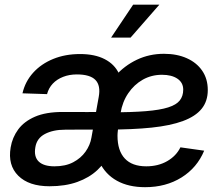

<svg xmlns="http://www.w3.org/2000/svg" viewBox="-20 -777 943 809"><path d="M188.5 7.8Q101.6 7.8 56.9 -36.6Q12.2 -81.1 24.9 -155.8Q31.7 -197.3 56.4 -231.2Q81.1 -265.1 127.2 -285.2Q173.3 -305.2 243.7 -305.2Q270 -305.2 293.9 -305.2Q317.9 -305.2 345 -304.9Q372.1 -304.7 407.2 -305.2L399.4 -231Q363.8 -231 325.9 -231Q288.1 -231 253.9 -230.5Q203.6 -230.5 169.2 -212.4Q134.8 -194.3 128.9 -156.2Q122.1 -116.7 143.1 -96.4Q164.1 -76.2 209.5 -76.2Q255.9 -76.2 288.3 -93.3Q320.8 -110.4 340.3 -137.9Q359.9 -165.5 365.2 -196.8L396 -368.7Q404.8 -416.5 382.3 -439.9Q359.9 -463.4 303.7 -463.4Q272 -463.4 245.8 -453.1Q219.7 -442.9 202.4 -424.6Q185.1 -406.2 178.2 -380.4L74.7 -383.8Q85.9 -433.1 119.6 -470.5Q153.3 -507.8 204.1 -528.6Q254.9 -549.3 317.4 -549.3Q379.4 -549.3 421.1 -527.8Q462.9 -506.3 481.2 -467Q499.5 -427.7 490.2 -375.5L451.2 -137.2L442.9 -135.3Q424.8 -92.8 390.4 -60.5Q356 -28.3 305.7 -10.3Q255.4 7.8 188.5 7.8ZM591.3 11.7Q521.5 11.7 472.7 -15.4Q423.8 -42.5 399.2 -94.2Q374.5 -146 377.4 -219.7Q378.9 -290.5 401.9 -350.8Q424.8 -411.1 464.6 -455.8Q504.4 -500.5 556.9 -525.4Q609.4 -550.3 670.9 -550.3Q725.6 -550.3 767.1 -531.7Q808.6 -513.2 832 -479Q855.5 -444.8 855.5 -397.5Q855.5 -350.6 829.6 -318.6Q803.7 -286.6 751 -267.1Q698.2 -247.6 618.9 -239.3Q539.6 -231 431.6 -231L443.8 -303.7Q534.7 -303.7 594.5 -308.6Q654.3 -313.5 688.7 -324.5Q723.1 -335.4 737.5 -353.8Q752 -372.1 752 -399.4Q752 -428.7 727.8 -445.3Q703.6 -461.9 662.6 -461.9Q618.2 -461.9 581.5 -441.2Q544.9 -420.4 520.3 -384Q495.6 -347.7 487.8 -299.8Q483.9 -274.9 481 -257.3Q478 -239.7 476.6 -227.1Q475.1 -214.4 475.1 -205.1Q475.1 -142.1 505.9 -109.1Q536.6 -76.2 596.2 -76.2Q646.5 -76.2 684.6 -98.1Q722.7 -120.1 740.2 -156.2L840.3 -142.1Q810.5 -70.3 744.9 -29.3Q679.2 11.7 591.3 11.7ZM448.2 -618.7 541 -757.3H651.4L530.3 -618.7Z"/></svg>

Font: Inter 18pt Medium
Style: Italic
Weight: 500
Italic angle: -9.3988°
Designer: Rasmus Andersson
Foundry: rsms
Version: Version 4.001;git-66647c0bb